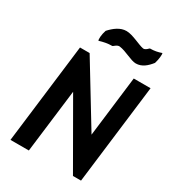

<svg xmlns="http://www.w3.org/2000/svg" viewBox="-219 -1055 1064 1176"><g transform="rotate(30 313.5 -466.5)"><path d="M503 -912C498 -912 485 -890 466 -891C431 -897 370 -933 325 -933C281 -933 244 -904 213 -870C202 -838 200 -804 205 -795C234 -804 263 -810 294 -810C300 -810 315 -831 335 -830C384 -824 436 -789 472 -789C515 -789 546 -817 573 -851C583 -883 586 -917 582 -926C557 -917 532 -912 503 -912ZM484 0H541L627 -703H508L456 -276L196 -703H128L42 0H172L227 -447Z"/></g></svg>

Font: Bluebird
Style: NrwObl
Weight: 400
Designer: Jasper
Foundry: Cannot Into Space Fonts
Version: Version 0.98